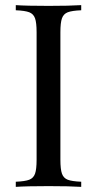

<svg xmlns="http://www.w3.org/2000/svg" viewBox="-20 -728 379 748"><path d="M215.3 -602.1V-106Q215.3 -68.4 221.4 -51.3Q227.5 -34.2 243.9 -27.8Q260.3 -21.5 296.4 -20V0Q250.5 -2.9 169.4 -2.9Q83.5 -2.9 41.5 0V-20Q77.6 -21.5 94 -27.8Q110.4 -34.2 116.5 -51.3Q122.6 -68.4 122.6 -106V-602.1Q122.6 -639.6 116.5 -656.7Q110.4 -673.8 94 -680.2Q77.6 -686.5 41.5 -688V-708Q83 -705.1 169.4 -705.1Q250.5 -705.1 296.4 -708V-688Q260.3 -686.5 243.9 -680.2Q227.5 -673.8 221.4 -656.7Q215.3 -639.6 215.3 -602.1Z"/></svg>

Font: TypoPRO Playfair Display
Style: Regular
Weight: 400
Designer: Claus Eggers Sørensen
Foundry: Claus Eggers Sørensen
Version: Version 1.004;PS 001.004;hotconv 1.0.70;makeotf.lib2.5.58329